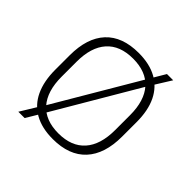

<svg xmlns="http://www.w3.org/2000/svg" viewBox="-149 -646 805 805"><g transform="rotate(45 253.0 -244.0)"><path d="M253 12Q188.5 12 144.2 -12.8Q100 -37.5 77.5 -85.2Q55 -133 55 -201V-286.5Q55 -389.5 105.5 -444Q156 -498.5 253 -498.5Q317.5 -498.5 361.8 -474Q406 -449.5 428.8 -402.5Q451.5 -355.5 451.5 -286.5V-201Q451.5 -98 400.8 -43Q350 12 253 12ZM70 33 118 -45.5 127 -58.5 358 -450.5 364 -460.5 399 -519.5H436L389 -444L380.5 -430.5L150.5 -39.5L143.5 -27L107.5 33ZM253 -21.5Q330 -21.5 370.8 -67.2Q411.5 -113 411.5 -199.5V-288Q411.5 -374 371 -419.5Q330.5 -465 253 -465Q175.5 -465 135 -419.5Q94.5 -374 94.5 -288V-199.5Q94.5 -113 135 -67.2Q175.5 -21.5 253 -21.5Z"/></g></svg>

Font: Anek Latin ExtraLight
Style: Regular
Weight: 250
Designer: Yesha Goshar
Foundry: Ek Type
Version: Version 1.003